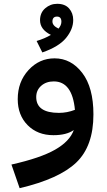

<svg xmlns="http://www.w3.org/2000/svg" viewBox="-20 -709 560 1007"><path d="M202 -434 172 -494Q215 -507 247 -526Q190 -554 190 -603Q190 -642 217 -665.5Q244 -689 280 -689Q321 -689 342.5 -664.5Q364 -640 364 -604Q364 -556 326.5 -510Q289 -464 202 -434ZM279 -622Q255 -622 255 -596Q255 -574 287 -559Q302 -577 302 -595Q302 -622 279 -622ZM266 -403Q353 -403 411.5 -326.5Q470 -250 470 -109Q470 57 380.5 143Q291 229 83 278L40 154Q192 120 269 76Q346 32 367 -27Q329 0 260 0Q177 0 125 -52.5Q73 -105 73 -189Q73 -280 129.5 -341.5Q186 -403 266 -403ZM170 -200Q170 -117 289 -117Q332 -117 373 -133Q359 -282 262 -282Q222 -282 196 -259Q170 -236 170 -200Z"/></svg>

Font: FiraGO SemiBold
Style: Regular
Weight: 600
Designer: bBox Type
Foundry: bBox Type GmbH
Version: Version 1.001;PS 001.001;hotconv 1.0.88;makeotf.lib2.5.64775